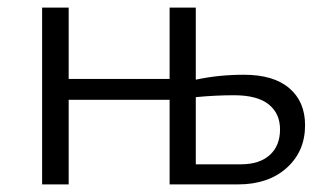

<svg xmlns="http://www.w3.org/2000/svg" viewBox="-20 -486 865 506"><path d="M623 -289Q701 -289 742.5 -253.5Q784 -218 784 -156Q784 -87 735.5 -43.5Q687 0 607 0H427V-223H161V0H91V-466H161V-278H427V-466H496V-276Q556 -289 623 -289ZM615 -53Q664 -53 691 -77.5Q718 -102 718 -145Q718 -187 688 -211Q658 -235 597 -235Q548 -235 496 -230V-53Z"/></svg>

Font: EauTestSC
Style: Regular
Weight: 400
Designer: Christian Thalmann (Catharsis Fonts)
Version: Version 0.001;PS 000.001;hotconv 1.0.88;makeotf.lib2.5.64775